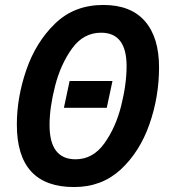

<svg xmlns="http://www.w3.org/2000/svg" viewBox="-20 -745 683 775"><path d="M622 -473Q622 -594 565 -659.5Q508 -725 397 -725Q280 -725 202.5 -650Q125 -575 86.5 -463.5Q48 -352 48 -242Q48 10 279 10Q391 10 467.5 -61Q544 -132 583 -243Q622 -354 622 -473ZM180 -240Q180 -311 202.5 -398.5Q225 -486 271 -549.5Q317 -613 388 -613Q491 -613 491 -478Q491 -405 469 -317.5Q447 -230 401 -166Q355 -102 285 -102Q180 -102 180 -240ZM411 -310 434 -418H261L238 -310Z"/></svg>

Font: Noto Sans UI SemiCondensed
Style: Bold Italic
Weight: 700
Width: 4
Designer: Monotype Design Team
Foundry: Monotype Imaging Inc.
Version: 1.001